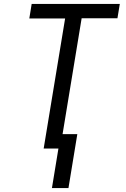

<svg xmlns="http://www.w3.org/2000/svg" viewBox="-20 -755 640 976"><path d="M244 201 277 0H202L311 -661H129L141 -735H589L577 -662H395L298 -73H373L328 201Z"/></svg>

Font: Iosevka SS04 Extended Oblique
Style: Regular
Weight: 400
Width: 7
Italic angle: -9°
Monospace: yes
Designer: Belleve Invis
Foundry: Belleve Invis
Version: Version 19.0.0; ttfautohint (v1.8.4)